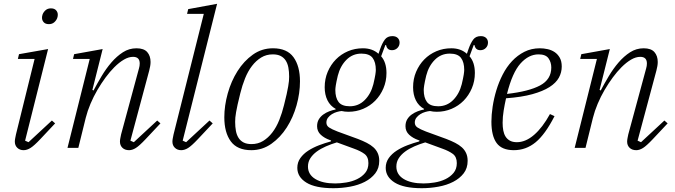

<svg xmlns="http://www.w3.org/2000/svg" viewBox="-20 -778 3552 1010"><path d="M104 12Q84 12 71 -0.5Q58 -13 58 -33Q58 -41 60 -51Q62 -61 64 -71L162 -468H74L80 -493L233 -520L112 -38L130 -30L253 -144L270 -129L192 -46Q160 -12 141 0Q122 12 104 12ZM237 -651Q219 -651 210 -661Q201 -671 201 -684Q201 -688 201.5 -692Q202 -696 204 -702Q209 -715 220 -724.5Q231 -734 248 -734Q266 -734 275 -724Q284 -714 284 -701Q284 -697 283.5 -693Q283 -689 281 -683Q276 -670 265 -660.5Q254 -651 237 -651Z M659 12Q637 12 624 -0.5Q611 -13 611 -33Q611 -41 613 -51Q615 -61 617 -71L711 -418Q715 -431 715 -444Q715 -479 680 -479Q657 -479 632 -464.5Q607 -450 581 -424Q558 -401 535.5 -370.5Q513 -340 492.5 -305Q472 -270 456 -232Q440 -194 431 -158L392 0H335L452 -468H364L370 -493L520 -520L466 -305L472 -302Q491 -338 514.5 -377.5Q538 -417 566 -449.5Q594 -482 626.5 -503Q659 -524 698 -524Q737 -524 754.5 -504Q772 -484 772 -452Q772 -441 770 -430Q768 -419 765 -407L666 -38L684 -30L807 -144L824 -129L746 -46Q713 -11 694.5 0.5Q676 12 659 12Z M933 12Q913 12 900 -0.5Q887 -13 887 -33Q887 -41 889 -51Q891 -61 893 -71L1052 -705H964L970 -730L1122 -758L941 -38L959 -30L1082 -144L1099 -129L1021 -46Q988 -11 969.5 0.5Q951 12 933 12Z M1303 -20Q1337 -20 1364 -36.5Q1391 -53 1412.5 -81Q1434 -109 1449 -146.5Q1464 -184 1474 -225Q1483 -259 1488 -283Q1493 -307 1496 -323.5Q1499 -340 1500 -352Q1501 -364 1501 -375Q1501 -401 1497 -422.5Q1493 -444 1483 -459.5Q1473 -475 1456.5 -483.5Q1440 -492 1415 -492Q1381 -492 1354 -475.5Q1327 -459 1305.5 -431Q1284 -403 1269 -365.5Q1254 -328 1244 -287Q1235 -252 1230 -228.5Q1225 -205 1222 -188.5Q1219 -172 1218 -160Q1217 -148 1217 -137Q1217 -111 1221 -89.5Q1225 -68 1235 -52.5Q1245 -37 1261.5 -28.5Q1278 -20 1303 -20ZM1302 12Q1228 12 1194 -34.5Q1160 -81 1160 -161Q1160 -222 1178 -286.5Q1196 -351 1229.5 -404Q1263 -457 1310 -490.5Q1357 -524 1416 -524Q1490 -524 1524 -477Q1558 -430 1558 -350Q1558 -288 1540 -224Q1522 -160 1488.5 -107.5Q1455 -55 1407.5 -21.5Q1360 12 1302 12Z M1734 212Q1639 212 1591.5 182.5Q1544 153 1544 105Q1544 76 1560 53.5Q1576 31 1601.5 14.5Q1627 -2 1658.5 -14Q1690 -26 1720 -34L1722 -39L1716 -41Q1687 -51 1667.5 -69Q1648 -87 1648 -114Q1648 -135 1657 -150Q1666 -165 1680.5 -175.5Q1695 -186 1712 -192.5Q1729 -199 1745 -202L1746 -205Q1717 -221 1702.5 -250.5Q1688 -280 1688 -319Q1688 -363 1704 -400.5Q1720 -438 1747 -465.5Q1774 -493 1810.5 -508.5Q1847 -524 1889 -524Q1939 -524 1971 -495L1980 -521Q1991 -552 2004.5 -570Q2018 -588 2044 -588Q2062 -588 2072 -578.5Q2082 -569 2082 -554Q2082 -537 2070.5 -525.5Q2059 -514 2042 -514Q2016 -514 2011 -541H2007L1985 -482Q2013 -450 2013 -394Q2013 -351 1997 -313.5Q1981 -276 1954 -248.5Q1927 -221 1890.5 -205.5Q1854 -190 1813 -190Q1793 -190 1777 -194Q1766 -193 1752 -189Q1738 -185 1726 -177.5Q1714 -170 1705.5 -159Q1697 -148 1697 -133Q1697 -117 1711 -107.5Q1725 -98 1756 -86L1863 -47Q1889 -37 1909.5 -26.5Q1930 -16 1944.5 -3Q1959 10 1967 27.5Q1975 45 1975 68Q1975 107 1954 134Q1933 161 1899 178.5Q1865 196 1821.5 204Q1778 212 1734 212ZM1820 -219Q1866 -219 1898.5 -251.5Q1931 -284 1944 -335Q1952 -369 1954.5 -385.5Q1957 -402 1957 -410Q1957 -451 1940 -473.5Q1923 -496 1881 -496Q1835 -496 1802.5 -463.5Q1770 -431 1757 -380Q1749 -346 1746.5 -329.5Q1744 -313 1744 -305Q1744 -264 1761 -241.5Q1778 -219 1820 -219ZM1743 187Q1770 187 1801 182Q1832 177 1858 164.5Q1884 152 1901 131.5Q1918 111 1918 80Q1918 47 1897 31.5Q1876 16 1842 4L1752 -29Q1722 -20 1694.5 -8Q1667 4 1646 19.5Q1625 35 1612.5 54.5Q1600 74 1600 98Q1600 140 1638.5 163.5Q1677 187 1743 187Z M2199 212Q2104 212 2056.5 182.5Q2009 153 2009 105Q2009 76 2025 53.5Q2041 31 2066.5 14.5Q2092 -2 2123.5 -14Q2155 -26 2185 -34L2187 -39L2181 -41Q2152 -51 2132.5 -69Q2113 -87 2113 -114Q2113 -135 2122 -150Q2131 -165 2145.5 -175.5Q2160 -186 2177 -192.5Q2194 -199 2210 -202L2211 -205Q2182 -221 2167.5 -250.5Q2153 -280 2153 -319Q2153 -363 2169 -400.5Q2185 -438 2212 -465.5Q2239 -493 2275.5 -508.5Q2312 -524 2354 -524Q2404 -524 2436 -495L2445 -521Q2456 -552 2469.5 -570Q2483 -588 2509 -588Q2527 -588 2537 -578.5Q2547 -569 2547 -554Q2547 -537 2535.5 -525.5Q2524 -514 2507 -514Q2481 -514 2476 -541H2472L2450 -482Q2478 -450 2478 -394Q2478 -351 2462 -313.5Q2446 -276 2419 -248.5Q2392 -221 2355.5 -205.5Q2319 -190 2278 -190Q2258 -190 2242 -194Q2231 -193 2217 -189Q2203 -185 2191 -177.5Q2179 -170 2170.5 -159Q2162 -148 2162 -133Q2162 -117 2176 -107.5Q2190 -98 2221 -86L2328 -47Q2354 -37 2374.5 -26.5Q2395 -16 2409.5 -3Q2424 10 2432 27.5Q2440 45 2440 68Q2440 107 2419 134Q2398 161 2364 178.5Q2330 196 2286.5 204Q2243 212 2199 212ZM2285 -219Q2331 -219 2363.5 -251.5Q2396 -284 2409 -335Q2417 -369 2419.5 -385.5Q2422 -402 2422 -410Q2422 -451 2405 -473.5Q2388 -496 2346 -496Q2300 -496 2267.5 -463.5Q2235 -431 2222 -380Q2214 -346 2211.5 -329.5Q2209 -313 2209 -305Q2209 -264 2226 -241.5Q2243 -219 2285 -219ZM2208 187Q2235 187 2266 182Q2297 177 2323 164.5Q2349 152 2366 131.5Q2383 111 2383 80Q2383 47 2362 31.5Q2341 16 2307 4L2217 -29Q2187 -20 2159.5 -8Q2132 4 2111 19.5Q2090 35 2077.5 54.5Q2065 74 2065 98Q2065 140 2103.5 163.5Q2142 187 2208 187Z M2683 12Q2620 12 2592.5 -25.5Q2565 -63 2565 -138Q2565 -174 2571.5 -217Q2578 -260 2591 -303Q2604 -346 2624.5 -386Q2645 -426 2673.5 -456.5Q2702 -487 2738.5 -505.5Q2775 -524 2820 -524Q2840 -524 2860.5 -519.5Q2881 -515 2897.5 -504Q2914 -493 2924.5 -474.5Q2935 -456 2935 -428Q2935 -397 2920 -369.5Q2905 -342 2870.5 -320Q2836 -298 2780 -282.5Q2724 -267 2642 -261Q2635 -230 2629.5 -196.5Q2624 -163 2624 -132Q2624 -110 2627.5 -91.5Q2631 -73 2639.5 -59.5Q2648 -46 2662.5 -38Q2677 -30 2699 -30Q2745 -30 2789.5 -68.5Q2834 -107 2873 -178L2897 -167Q2848 -71 2797.5 -29.5Q2747 12 2683 12ZM2647 -284Q2762 -297 2821 -328.5Q2880 -360 2880 -423Q2880 -450 2865.5 -471Q2851 -492 2813 -492Q2761 -492 2718 -444Q2675 -396 2647 -284Z M3327 12Q3305 12 3292 -0.5Q3279 -13 3279 -33Q3279 -41 3281 -51Q3283 -61 3285 -71L3379 -418Q3383 -431 3383 -444Q3383 -479 3348 -479Q3325 -479 3300 -464.5Q3275 -450 3249 -424Q3226 -401 3203.5 -370.5Q3181 -340 3160.5 -305Q3140 -270 3124 -232Q3108 -194 3099 -158L3060 0H3003L3120 -468H3032L3038 -493L3188 -520L3134 -305L3140 -302Q3159 -338 3182.5 -377.5Q3206 -417 3234 -449.5Q3262 -482 3294.5 -503Q3327 -524 3366 -524Q3405 -524 3422.5 -504Q3440 -484 3440 -452Q3440 -441 3438 -430Q3436 -419 3433 -407L3334 -38L3352 -30L3475 -144L3492 -129L3414 -46Q3381 -11 3362.5 0.5Q3344 12 3327 12Z"/></svg>

Font: IBM Plex Serif Light
Style: Italic
Weight: 300
Italic angle: -14°
Designer: Mike Abbink, Paul van der Laan, Pieter van Rosmalen
Foundry: Bold Monday
Version: Version 3.001